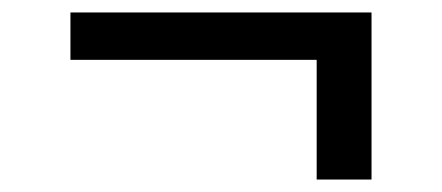

<svg xmlns="http://www.w3.org/2000/svg" viewBox="-20 -338 709 308"><path d="M576 -318V-50H488V-242H93V-318Z"/></svg>

Font: Merriweather 60pt Black
Style: Regular
Weight: 900
Version: Version 2.100